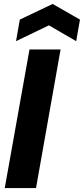

<svg xmlns="http://www.w3.org/2000/svg" viewBox="-20 -950 424 970"><path d="M4 0 129 -700H286L162 0ZM61 -742 80 -851 246 -930 384 -851 365 -742 227 -822Z"/></svg>

Font: Rethink Sans ExtraBold
Style: Italic
Weight: 800
Italic angle: -10°
Designer: The Rethink Sans project authors (Hans Thiessen). DM Sans designed by Colophon Foundry.
Foundry: Rethink Communications LLC
Version: Version 1.001